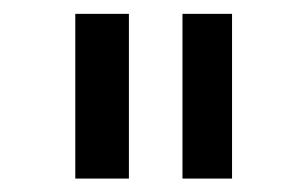

<svg xmlns="http://www.w3.org/2000/svg" viewBox="-20 -861 447 280"><path d="M89.8 -840.8H168V-600.6H89.8ZM246.1 -840.8H318.4V-600.6H246.1Z"/></svg>

Font: Lohit Tamil
Style: Regular
Weight: 400
Version: 2.91.1